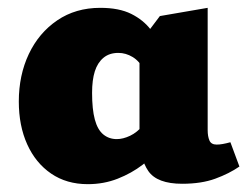

<svg xmlns="http://www.w3.org/2000/svg" viewBox="-20 -460 631 490"><path d="M204 10Q150 10 110.5 -17Q71 -44 49.5 -91.5Q28 -139 28 -201Q28 -268 53.5 -322Q79 -376 126 -408Q173 -440 236 -440Q284 -440 315 -424.5Q346 -409 365 -384Q384 -359 395 -331L348 -281Q336 -304 318.5 -314.5Q301 -325 282 -325Q259 -325 244 -312.5Q229 -300 222 -278Q215 -256 215 -223Q215 -181 222 -155Q229 -129 243.5 -117Q258 -105 278 -105Q294 -105 312 -113.5Q330 -122 346 -141L391 -83Q372 -61 344 -39.5Q316 -18 280.5 -4Q245 10 204 10ZM445 9Q381 9 358.5 -23.5Q336 -56 336 -116V-350L388 -419L510 -440V-128Q510 -112 514.5 -101.5Q519 -91 533 -91Q540 -91 548.5 -92.5Q557 -94 568 -97L591 -35Q565 -17 529.5 -4Q494 9 445 9Z"/></svg>

Font: Ysabeau Infant Black
Style: Regular
Weight: 900
Designer: Christian Thalmann (Catharsis Fonts)
Version: Version 2.001;gftools[0.9.30]; featfreeze: ss01,ss02,lnum